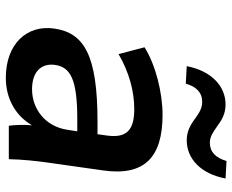

<svg xmlns="http://www.w3.org/2000/svg" viewBox="-92 -726 829 686"><g transform="rotate(90 323.0 -383.5)"><path d="M258.3 10.7C334.5 10.7 395 -25.4 428.2 -83C425.8 -55.2 426.3 -27.3 429.7 0H549.3C550.3 -47.9 555.2 -96.2 562 -143.6L589.4 -336.9C610.8 -485.8 541 -549.3 391.1 -549.3C310.5 -549.3 210.9 -523.9 149.4 -484.9L173.8 -392.1C238.3 -429.7 306.2 -448.2 370.6 -448.2C444.8 -448.2 474.6 -421.4 464.8 -350.6L460 -316.9H415.5C177.2 -316.9 97.7 -269 82.5 -162.1C68.4 -64 138.2 10.7 258.3 10.7ZM279.3 -632.3C290 -669.4 310.5 -690.9 344.7 -690.9C364.7 -690.9 380.4 -682.6 400.9 -668C426.8 -648.4 450.2 -635.7 481.4 -635.7C547.4 -635.7 601.6 -685.5 618.2 -774.4L555.7 -777.8C544.4 -739.3 523.9 -718.3 490.2 -718.3C470.2 -718.3 454.1 -728.5 433.6 -743.2C408.7 -761.7 386.2 -774.4 354 -774.4C288.6 -774.4 233.9 -724.1 216.8 -635.7ZM299.3 -83C237.8 -83 205.6 -115.2 212.4 -165C220.2 -219.7 262.7 -244.6 405.8 -244.6H449.7L444.3 -210C433.1 -131.3 370.6 -83 299.3 -83Z"/></g></svg>

Font: Winston SemiBold
Style: Italic
Weight: 600
Italic angle: -8.13011°
Designer: Vernon Adams, Kim Jin-seong, David Berlow, Cristiano Sobral
Foundry: The Winston Project Authors
Version: Version 3.004